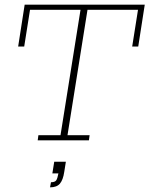

<svg xmlns="http://www.w3.org/2000/svg" viewBox="-20 -603 642 825"><path d="M142 0 145 -22H240L326 -561H109L84 -403H58L86 -583H602L574 -403H548L573 -561H356L270 -22H365L362 0ZM195 202 199 180Q216 180 221.5 172Q227 164 231 142H205L213 92H263L256 136Q251 170 237.5 186Q224 202 195 202Z"/></svg>

Font: Rokkitt SemiBold Thin
Style: Italic
Weight: 250
Italic angle: -9°
Version: Version 3.103